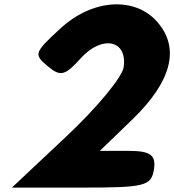

<svg xmlns="http://www.w3.org/2000/svg" viewBox="-20 -903 792 873"><path d="M252 -771C135 -663 133 -656 197 -602C255 -553 276 -559 347 -638C445 -746 561 -721 542 -596C535 -552 420 -412 282 -283L34 -50H351C639 -50 668 -57 680 -133C690 -198 664 -217 564 -217H434L584 -362C760 -533 798 -682 698 -800C596 -921 399 -909 252 -771Z"/></svg>

Font: Hussar Skorodowane
Style: Ky
Weight: 700
Foundry: Cannot Into Space Fonts
Version: Version 0.892